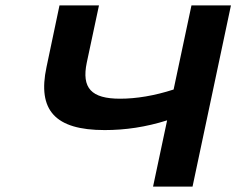

<svg xmlns="http://www.w3.org/2000/svg" viewBox="-20 -690 874 710"><path d="M200 -670 152 -442C118 -283 183 -209 367 -209C443 -209 519 -220 598 -245L546 0H692L834 -670H688L622 -359C551 -336 484 -325 424 -325C318 -325 281 -364 301 -459L346 -670Z"/></svg>

Font: LT Wave Bold
Style: Italic
Weight: 700
Designer: Daniel Lyons
Version: Version 2.5 (Glyphs App)